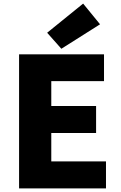

<svg xmlns="http://www.w3.org/2000/svg" viewBox="-20 -1047 670 1067"><path d="M86 0H569V-150H265V-308H514V-458H265V-596H558V-745H86ZM321 -776 536 -912 442 -1027 242 -865Z"/></svg>

Font: Noto Sans CJK TC Black
Style: Regular
Weight: 900
Designer: Ryoko NISHIZUKA 西塚涼子 (kana, bopomofo & ideographs); Paul D. Hunt (Latin, Greek & Cyrillic); Sandoll Communications 산돌커뮤니
Foundry: Adobe
Version: Version 2.004;hotconv 1.0.118;makeotfexe 2.5.65603